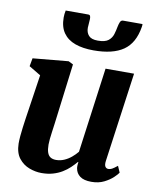

<svg xmlns="http://www.w3.org/2000/svg" viewBox="-90 -886 789 965"><g transform="rotate(10 304.0 -403.0)"><path d="M188 10Q157 10 125.5 -1.8Q94 -13.5 72.2 -41Q50.5 -68.5 49.5 -116Q49.5 -133.5 51.2 -154.2Q53 -175 56 -198.2Q59 -221.5 62.5 -245.5Q66 -269.5 69.5 -292L96.5 -472.5L36.5 -508.5L44 -550L225.5 -567L249.5 -555L216 -288.5Q213.5 -267 210.5 -245.2Q207.5 -223.5 204.8 -203.5Q202 -183.5 200.2 -166.5Q198.5 -149.5 198.5 -137.5Q198.5 -112 204 -96.5Q209.5 -81 220.8 -74.2Q232 -67.5 249 -67.5Q270 -67.5 289.8 -76Q309.5 -84.5 326.2 -98.5Q343 -112.5 355.5 -128L414.5 -562.5H560L496.5 -105.5Q494 -86 499.5 -77.2Q505 -68.5 515.5 -68.5Q524.5 -68.5 533.8 -73.2Q543 -78 561 -92.5L575 -60Q570 -51.5 552.5 -34.8Q535 -18 507.2 -4Q479.5 10 442.5 10Q404 10 384.2 -4.8Q364.5 -19.5 360.5 -44.5Q360 -47 359.8 -50.8Q359.5 -54.5 359.8 -58.8Q360 -63 360.5 -67.5Q361 -72 361.5 -76L359.5 -77Q346.5 -61.5 330.2 -46Q314 -30.5 293 -17.8Q272 -5 246 2.5Q220 10 188 10ZM281 -815.5Q289.5 -815.5 291.8 -809.8Q294 -804 294 -795Q294 -784 292.5 -772Q291 -760 291 -749.5Q291 -725 304.8 -709.8Q318.5 -694.5 351 -694.5Q388.5 -694.5 405.2 -708Q422 -721.5 428 -741.5Q434 -761.5 437.5 -781Q440 -794 444.5 -804.8Q449 -815.5 459.5 -815.5H558.5Q558.5 -812 558.5 -808.5Q558.5 -805 557.5 -800.5Q544 -716.5 490.5 -679.5Q437 -642.5 338.5 -642.5Q283.5 -642.5 244.2 -656.8Q205 -671 183.8 -701.2Q162.5 -731.5 162.5 -779.5Q162.5 -788 163.5 -797.2Q164.5 -806.5 166.5 -815.5Z"/></g></svg>

Font: Merriweather 20pt ExtraBold
Style: Italic
Weight: 800
Italic angle: -7.8°
Version: Version 2.101